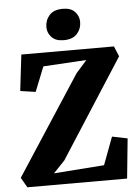

<svg xmlns="http://www.w3.org/2000/svg" viewBox="-63 -1029 780 1078"><g transform="rotate(-5 327.0 -490.5)"><path d="M47 0 14.5 -56 378 -614 439 -683 195.5 -668.5 140 -529.5 54 -542 78 -745.5H600L624 -688L266.5 -132L202.5 -65L486.5 -86L545 -242L631.5 -224.5L609 0ZM322 -805Q277 -805 254.2 -829.8Q231.5 -854.5 231.5 -885.5Q231.5 -925 256.2 -953Q281 -981 331.5 -981H332.5Q378 -981 400.5 -956.2Q423 -931.5 423 -900Q423 -861 398.2 -833Q373.5 -805 323 -805Z"/></g></svg>

Font: Merriweather 24pt Black
Style: Regular
Weight: 900
Designer: Eben Sorkin
Foundry: Eben Sorkin
Version: Version 2.100